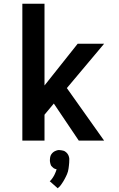

<svg xmlns="http://www.w3.org/2000/svg" viewBox="-20 -755 640 1031"><path d="M403 0 269 -199 219 -139V0H100V-735H219V-296L397 -520H539L339 -282L539 0ZM290 256 247 218Q251 215 254.5 211Q258 207 261 202.5Q264 198 266.5 194Q269 190 271.5 185.5Q274 181 276.5 174.5Q279 168 280 166L284 154Q280 153 276.5 152Q273 151 269.5 149Q266 147 263.5 144Q261 141 258 138.5Q255 136 253.5 132.5Q252 129 251 125.5Q250 122 249 117Q248 112 248 110V104Q248 100 248.5 96.5Q249 93 249.5 89Q250 85 251.5 81.5Q253 78 255 74.5Q257 71 259.5 68.5Q262 66 264.5 63.5Q267 61 270.5 59Q274 57 277.5 55.5Q281 54 285.5 52.5Q290 51 292 51H300Q305 51 309.5 52Q314 53 319 54Q324 55 328 57.5Q332 60 335.5 63Q339 66 342 70Q345 74 347 78Q349 82 350.5 88Q352 94 352 96V104Q352 112 351.5 119.5Q351 127 350 135Q349 143 348 150.5Q347 158 345 165.5Q343 173 340 180Q337 187 333.5 194Q330 201 326.5 207.5Q323 214 319 220.5Q315 227 309 235.5Q303 244 301 246L297 249Z"/></svg>

Font: R Plex Mono
Style: Bold
Weight: 700
Monospace: yes
Designer: Belleve Invis
Foundry: Belleve Invis
Version: Version 31.8.0